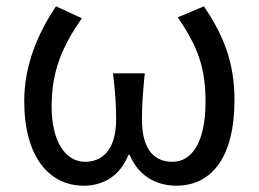

<svg xmlns="http://www.w3.org/2000/svg" viewBox="-20 -577 822 610"><path d="M246 13C307 13 361 -17 388 -85H392C420 -17 478 13 540 13C652 13 725 -77 725 -259C725 -385 686 -470 628 -557L545 -522C607 -430 633 -365 633 -254C633 -124 589 -63 528 -63C476 -63 431 -94 431 -198C431 -243 434 -286 440 -344H339C346 -286 349 -243 349 -198C349 -97 302 -63 250 -63C189 -63 144 -126 144 -239C144 -353 179 -431 240 -519L158 -557C101 -472 57 -371 57 -256C57 -76 138 13 246 13Z"/></svg>

Font: Noto Sans JP Regular
Style: Regular
Weight: 400
Designer: Ryoko NISHIZUKA (kana & ideographs); Paul D. Hunt (Latin, Greek & Cyrillic); Wenlong ZHANG (bopomofo); Sandoll Communica
Foundry: Adobe Systems Incorporated
Version: Version 1.004;PS 1.004;hotconv 1.0.82;makeotf.lib2.5.63406